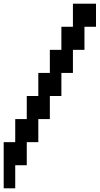

<svg xmlns="http://www.w3.org/2000/svg" viewBox="-20 -1020 540 1040"><path d="M0 -125V-250H62.5V-375H125V-500H187.5V-625H250V-750H312.5V-875H375V-1000H500V-875H437.5V-750H375V-625H312.5V-500H250V-375H187.5V-250H125V-125H62.5V0H0Z"/></svg>

Font: Amiga Topaz Unicode Rus
Style: Regular
Weight: 400
Designer: dMG of Trueschool and Divine Stylers
Foundry: dMG of Trueschool and Divine Stylers
Version: Version 1.1